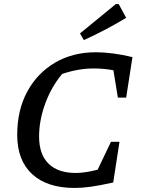

<svg xmlns="http://www.w3.org/2000/svg" viewBox="-20 -919 695 948"><path d="M349 9Q213 9 139 -59Q65 -127 65 -253Q65 -375 114.5 -466.5Q164 -558 251.5 -609.5Q339 -661 454 -661Q492 -661 538.5 -655Q585 -649 634 -637L603 -437H562L540 -572Q493 -581 442 -581Q405 -581 367 -574.5Q329 -568 287 -554Q234 -491 203.5 -408Q173 -325 173 -245Q173 -157 219.5 -111Q266 -65 354 -65Q399 -65 462 -81L528 -219H570L539 -18Q472 -3 428.5 3Q385 9 349 9ZM394 -721 375 -754 552 -899H566L603 -831Q502 -770 394 -721Z"/></svg>

Font: Piazzolla Medium
Style: Italic
Weight: 500
Italic angle: -11.3°
Designer: Juan Pablo del Peral
Foundry: Huerta Tipografica
Version: Version 1.330